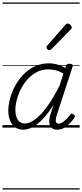

<svg xmlns="http://www.w3.org/2000/svg" viewBox="-20 -1030 663 1550"><path d="M168 17Q131 17 104 -1.5Q77 -20 62 -54.5Q47 -89 47 -136Q47 -182 61 -234Q75 -286 102 -336.5Q129 -387 169 -428.5Q209 -470 261 -494.5Q313 -519 376 -519Q408 -519 442.5 -509.5Q477 -500 507 -481L512 -497Q516 -508 522.5 -511.5Q529 -515 542 -515Q560 -515 565 -508Q570 -501 565 -489L438 -100Q431 -77 430 -62Q429 -47 434.5 -39.5Q440 -32 452 -32Q469 -32 485.5 -43Q502 -54 518 -70.5Q534 -87 546 -103Q552 -111 558 -112.5Q564 -114 573 -107Q583 -101 584 -94Q585 -87 581 -80Q569 -62 548.5 -39Q528 -16 501 0.5Q474 17 442 17Q419 17 404.5 8Q390 -1 383.5 -17Q377 -33 377.5 -54Q378 -75 385 -100Q392 -120 398.5 -141.5Q405 -163 412 -184Q368 -113 325 -68.5Q282 -24 242.5 -3.5Q203 17 168 17ZM104 -141Q104 -109 113 -84.5Q122 -60 139 -46.5Q156 -33 181 -33Q219 -33 265 -67.5Q311 -102 361 -170.5Q411 -239 462 -342L492 -436Q456 -457 426.5 -463.5Q397 -470 369 -470Q319 -470 277 -448Q235 -426 203 -390.5Q171 -355 149 -311.5Q127 -268 115.5 -223.5Q104 -179 104 -141ZM378 -625Q372 -625 363.5 -632Q355 -639 355 -646Q355 -650 356.5 -654Q358 -658 362 -663L506 -827Q512 -835 516.5 -837.5Q521 -840 526 -840Q533 -840 541 -835Q549 -830 554 -822.5Q559 -815 559 -808Q559 -803 557.5 -799.5Q556 -796 551 -792L396 -634Q386 -625 378 -625ZM0 490H623V500H0ZM0 -20H623V0H0ZM0 -505H623V-500H0ZM0 -1010H623V-1000H0Z"/></svg>

Font: Playwrite AU TAS Guides
Style: Regular
Weight: 400
Designer: Veronika Burian, José Scaglione
Foundry: TypeTogether
Version: Version 1.003